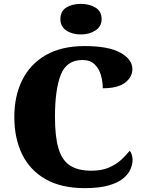

<svg xmlns="http://www.w3.org/2000/svg" viewBox="-20 -962 748 992"><path d="M418 10Q297 10 216 -36Q135 -82 94.5 -164.5Q54 -247 54 -358Q54 -466 95 -548.5Q136 -631 217 -677.5Q298 -724 417 -724Q541 -724 602.5 -689.5Q664 -655 664 -605Q664 -564 626.5 -535Q589 -506 511 -506Q511 -540 501.5 -573.5Q492 -607 469 -629.5Q446 -652 406 -652Q324 -652 294 -575.5Q264 -499 264 -358Q264 -257 282 -195.5Q300 -134 341.5 -107Q383 -80 452 -80Q506 -80 543.5 -96.5Q581 -113 607 -137Q633 -161 650 -183Q657 -176 661 -162Q665 -148 665 -137Q665 -114 654.5 -88.5Q644 -63 617 -40.5Q590 -18 541.5 -4Q493 10 418 10ZM398 -784Q353 -784 322.5 -804.5Q292 -825 292 -863Q292 -904 322.5 -923Q353 -942 398 -942Q441 -942 473 -923Q505 -904 505 -863Q505 -825 473 -804.5Q441 -784 398 -784Z"/></svg>

Font: Noto Serif Tamil Black
Style: Regular
Weight: 900
Designer: Indian Type Foundry, Tom Grace, and the Monotype Design Team
Foundry: Monotype Imaging Inc.
Version: Version 2.004; ttfautohint (v1.8.4.7-5d5b)